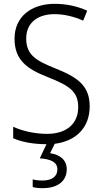

<svg xmlns="http://www.w3.org/2000/svg" viewBox="-20 -744 536 1004"><path d="M329 141C329 93 295 65 242 57L266 8C376 -6 449 -75 449 -188C449 -298 383 -341 268 -387C170 -426 117 -456 117 -543C117 -623 175 -670 265 -670C314 -670 366 -658 415 -636L436 -688C388 -710 330 -724 266 -724C144 -724 56 -657 56 -542C56 -428 123 -383 229 -341C341 -297 389 -266 389 -184C389 -95 326 -44 226 -44C160 -44 95 -60 49 -81V-21C93 -2 151 10 223 10L188 84C245 88 280 103 280 142C280 180 250 200 202 200C183 200 165 198 151 194V234C164 238 182 240 203 240C282 240 329 203 329 141Z"/></svg>

Font: Noto Sans Bengali SemiCondensed Light
Style: Regular
Weight: 300
Width: 4
Designer: Joana Ranito - Universal Thirst; Jelle Bosma - Monotype Design Team
Foundry: Universal Thirst ehf.
Version: Version 3.000